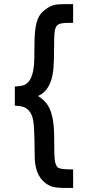

<svg xmlns="http://www.w3.org/2000/svg" viewBox="-20 -716 432 941"><path d="M338.4 205.1H302.2Q279.3 205.1 262 203.4Q244.6 201.7 232.9 198.2Q198.7 184.6 178.5 156.5Q158.2 128.4 152.3 84.5Q149.9 67.9 149.9 39.6Q149.9 11.2 148.9 -29.8Q147.9 -72.3 145.8 -99.6Q143.6 -127 139.2 -140.6Q131.3 -167.5 112.8 -182.1Q104 -189.5 91.3 -193.1Q78.6 -196.8 52.7 -198.2V-292Q89.4 -293.9 103 -301.3Q139.6 -320.8 146.5 -397.5Q147.5 -407.2 148.2 -430.7Q148.9 -454.1 148.9 -492.7Q148.9 -530.3 151.4 -557.1Q153.8 -584 158.9 -603.8Q164.1 -623.5 171.9 -636.7Q179.7 -649.9 190.4 -659.7Q201.2 -669.4 213.6 -677.5Q226.1 -685.5 241.7 -690.4Q252.4 -693.8 266.8 -694.8Q281.2 -695.8 302.2 -695.8H338.4V-604H314.9Q291.5 -604 278.3 -600.8Q265.1 -597.7 258.3 -589.6Q251.5 -581.5 248.5 -564.5Q245.6 -547.4 245.6 -518.6Q245.6 -464.4 244.4 -430.9Q243.2 -397.5 242.2 -382.8Q232.9 -273.4 166 -245.6Q170.4 -244.1 190.2 -227.8Q210 -211.4 222.2 -185.5Q234.4 -159.7 240 -123.8Q245.6 -87.9 245.6 -37.6Q245.6 6.8 246.3 31.7Q247.1 56.6 248 64.5Q249 75.7 251.7 84Q254.4 92.3 258.3 99.1Q260.3 102.1 262.9 104.5Q265.6 106.9 272.7 109.1Q279.8 111.3 293.2 112.8Q306.6 114.3 338.4 114.3Z"/></svg>

Font: Kawthoolei
Style: Bold
Weight: 700
Designer: Moe Zed
Foundry: Moe Zed
Version: Version 1.000;July 10, 2024;FontCreator 14.0.0.2901 32-bit